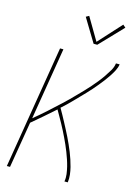

<svg xmlns="http://www.w3.org/2000/svg" viewBox="-140 -1035 781 1108"><g transform="rotate(15 250.0 -481.0)"><path d="M16 0 137 -735H157L86 -304Q104 -319 123 -335Q142 -351 160 -367.5Q178 -384 196 -400.5Q214 -417 232 -433.5Q250 -450 267.5 -467.5Q285 -485 302 -502.5Q319 -520 336 -537.5Q353 -555 369 -573.5Q385 -592 400.5 -611Q416 -630 429.5 -650Q443 -670 455.5 -691Q468 -712 471 -735H493Q490 -715 480 -696Q470 -677 458.5 -659.5Q447 -642 434 -625Q421 -608 407 -591Q393 -574 379 -558Q365 -542 350 -526.5Q335 -511 320 -495.5Q305 -480 290 -464.5Q275 -449 259.5 -434Q244 -419 228 -405Q239 -386 249.5 -367Q260 -348 270 -329Q280 -310 290 -291Q300 -272 309.5 -252.5Q319 -233 328 -213Q337 -193 345 -173Q353 -153 360 -132Q367 -111 372.5 -89.5Q378 -68 380.5 -45.5Q383 -23 380 0H360Q364 -22 361 -44Q358 -66 353 -86.5Q348 -107 341 -127.5Q334 -148 326.5 -167.5Q319 -187 310.5 -206Q302 -225 293 -244Q284 -263 274.5 -281.5Q265 -300 255 -318.5Q245 -337 234.5 -355Q224 -373 214 -391Q181 -362 148 -333Q115 -304 81 -276L35 0ZM339 -811H317L233 -950L251 -960L330 -826L454 -962L470 -948Z"/></g></svg>

Font: Iosevka Curly Thin Oblique
Style: Regular
Weight: 100
Italic angle: -9°
Monospace: yes
Designer: Belleve Invis
Foundry: Belleve Invis
Version: Version 11.1.0; ttfautohint (v1.8.3)